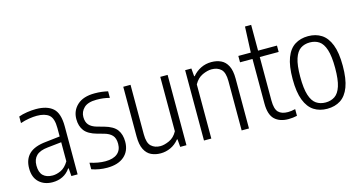

<svg xmlns="http://www.w3.org/2000/svg" viewBox="-78 -1079 2686 1428"><g transform="rotate(-15 1264.5 -365.0)"><path d="M181.5 8.5Q117.5 8.5 77.5 -28.8Q37.5 -66 37.5 -136Q37.5 -206.5 79.2 -246.2Q121 -286 209 -294.5L318.5 -307V-371.5Q318.5 -447 286.8 -473.2Q255 -499.5 193 -499.5Q166.5 -499.5 133.2 -494.2Q100 -489 66.5 -477.5V-528Q95 -538.5 131.5 -544Q168 -549.5 199.5 -549.5Q285 -549.5 329.8 -510.2Q374.5 -471 374.5 -369.5V0H326.5L322 -60.5H317.5Q293.5 -25.5 258.5 -8.5Q223.5 8.5 181.5 8.5ZM95.5 -142.5Q95.5 -89.5 121.2 -64.8Q147 -40 194 -40Q225 -40 258.8 -56Q292.5 -72 318.5 -115.5V-262.5L211.5 -251Q151.5 -245 123.5 -218Q95.5 -191 95.5 -142.5Z M600.5 9.5Q539 9.5 482 -10.5V-61Q545.5 -40.5 600 -40.5Q660.5 -40.5 692.5 -66.8Q724.5 -93 724.5 -142Q724.5 -185.5 703.8 -207.8Q683 -230 643.5 -241L592.5 -255Q526 -273.5 498.8 -309Q471.5 -344.5 471.5 -399Q471.5 -464.5 518 -507Q564.5 -549.5 652 -549.5Q681 -549.5 705.5 -546.5Q730 -543.5 753.5 -538V-487.5Q726.5 -494.5 703.2 -497.2Q680 -500 653.5 -500Q587 -500 556.5 -470.8Q526 -441.5 526 -401Q526 -362 545.2 -339.8Q564.5 -317.5 605 -306L656 -292Q726 -272.5 752.8 -236Q779.5 -199.5 779.5 -144Q779.5 -72 732.2 -31.2Q685 9.5 600.5 9.5Z M1013 9Q973 9 940.8 -6.2Q908.5 -21.5 889.8 -58.5Q871 -95.5 871 -159.5V-541.5H927V-160.5Q927 -94 954.2 -68.8Q981.5 -43.5 1024.5 -43.5Q1054.5 -43.5 1093.2 -60.8Q1132 -78 1156 -122.5V-541.5H1212.5V0H1164.5L1159.5 -59.5H1155Q1126.5 -24.5 1089.5 -7.8Q1052.5 9 1013 9Z M1347.5 0V-541.5H1395.5L1400.5 -480.5H1405Q1432 -513 1469.2 -531.2Q1506.5 -549.5 1550.5 -549.5Q1591.5 -549.5 1624 -534.2Q1656.5 -519 1675.2 -482.5Q1694 -446 1694 -383V0H1637.5V-380Q1637.5 -446.5 1610.2 -471.8Q1583 -497 1538.5 -497Q1507 -497 1468 -479.5Q1429 -462 1404 -417V0Z M1997 9Q1929.5 9 1891.2 -27.2Q1853 -63.5 1853 -149.5V-492.5H1757V-541.5H1853L1861.5 -740H1909V-541.5H2054.5V-492.5H1909V-157.5Q1909 -92.5 1933 -67.5Q1957 -42.5 2006.5 -42.5Q2031 -42.5 2063 -50V1.5Q2048.5 5 2030.8 7Q2013 9 1997 9Z M2295.5 9.5Q2237 9.5 2193.8 -18.2Q2150.5 -46 2126.5 -107.5Q2102.5 -169 2102.5 -270Q2102.5 -371.5 2126 -433Q2149.5 -494.5 2193 -522Q2236.5 -549.5 2295.5 -549.5Q2354 -549.5 2397.2 -521.8Q2440.5 -494 2464.5 -432.8Q2488.5 -371.5 2488.5 -270.5Q2488.5 -169 2465 -107.5Q2441.5 -46 2398.2 -18.2Q2355 9.5 2295.5 9.5ZM2295.5 -39Q2336.5 -39 2366.8 -59.2Q2397 -79.5 2413.2 -129.2Q2429.5 -179 2429.5 -268.5Q2429.5 -359.5 2413 -410.2Q2396.5 -461 2366.5 -481Q2336.5 -501 2295.5 -501Q2254.5 -501 2224.5 -481Q2194.5 -461 2178 -411.2Q2161.5 -361.5 2161.5 -272Q2161.5 -181 2177.8 -130.5Q2194 -80 2224.2 -59.5Q2254.5 -39 2295.5 -39Z"/></g></svg>

Font: Encode Sans Condensed Condensed Light
Style: Regular
Weight: 300
Width: 3
Designer: Multiple Designers
Foundry: Impallari Type
Version: Version 3.000; ttfautohint (v1.8.3) -l 8 -r 50 -G 200 -x 14 